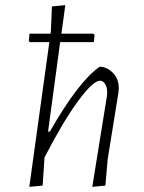

<svg xmlns="http://www.w3.org/2000/svg" viewBox="-20 -723 562 747"><path d="M378 -463Q407 -456 425 -433Q443 -410 442 -377L441 -364L399 -104L390 -1L339 4L396 -349L397 -363Q397 -383 389 -396Q381 -409 369 -409Q342 -409 283.5 -329.5Q225 -250 153 -110V-108L146 -1L94 4L172 -559H97L92 -563L95 -592H177L178 -604L182 -698L234 -703L219 -592H343L348 -587L345 -559H214L167 -211H174Q284 -404 367 -463Z"/></svg>

Font: Alegreya Sans Light
Style: Italic
Weight: 300
Italic angle: -7°
Designer: Juan Pablo del Peral
Foundry: Huerta Tipografica
Version: Version 2.007